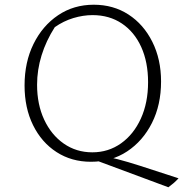

<svg xmlns="http://www.w3.org/2000/svg" viewBox="-20 -678 788 813"><path d="M365 7Q283 7 219.5 -34Q156 -75 120 -148Q84 -221 84 -316Q84 -415 122 -492Q160 -569 226 -613.5Q292 -658 377 -658Q460 -658 524 -616.5Q588 -575 625 -501Q662 -427 662 -333Q662 -234 623.5 -157.5Q585 -81 518.5 -37Q452 7 365 7ZM693 115 381 -1 394 -23Q439 -14 479.5 -3.5Q520 7 573 24L736 77Q726 88 715 97.5Q704 107 693 115ZM371 -33Q439 -33 492.5 -71Q546 -109 576.5 -176Q607 -243 607 -330Q607 -415 578 -479Q549 -543 496 -578.5Q443 -614 372 -614Q332 -614 290.5 -601.5Q249 -589 212 -563Q175 -505 156 -443.5Q137 -382 137 -319Q137 -236 167 -171.5Q197 -107 250 -70Q303 -33 371 -33Z"/></svg>

Font: Piazzolla Thin Thin
Style: Regular
Weight: 250
Version: Version 2.005